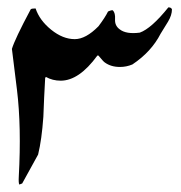

<svg xmlns="http://www.w3.org/2000/svg" viewBox="-20 -577 490 519"><path d="M104 -369.1 102.1 -366.2Q99.1 -314 97.2 -261.2Q92.8 -199.2 83 -159.2Q68.8 -132.8 40 -81.1Q40 -81.1 32.2 -78.1Q29.8 -82 30.8 -100.1Q38.1 -233.9 25.9 -334Q21 -371.1 12.2 -444.8Q20 -471.2 63 -551.8Q64.9 -554.2 76.2 -554.2Q86.9 -522 118.4 -496.6Q149.9 -471.2 182.1 -471.2Q211.9 -471.2 246.1 -505.9Q264.2 -529.8 272 -545.9Q283.2 -550.8 285.2 -548.8Q292 -542 291 -524.9Q290 -507.8 303.2 -498Q320.8 -483.9 357.9 -488.8Q389.2 -500 435.1 -557.1Q442.9 -557.1 444.8 -551.8Q444.8 -536.1 434.3 -518.6Q423.8 -501 414.1 -485.8Q389.2 -437 337.9 -402.8Q321.8 -396 304.2 -396Q279.8 -396 263.2 -408.2Q259.8 -410.2 246.1 -426.8H243.2Q193.8 -358.9 144 -358.9Q122.1 -358.9 104 -369.1Z"/></svg>

Font: Jameel Khushkhati
Style: Regular
Weight: 400
Version: Version 3.5